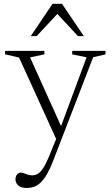

<svg xmlns="http://www.w3.org/2000/svg" viewBox="-20 -700 570 980"><path d="M299.5 -39 269 14.5 77.5 -406 5.5 -423V-440.5H206.5V-422.5L133.5 -407ZM116.5 259.5Q89.5 259.5 74.2 247.5Q59 235.5 59 214.5Q59 204.5 62.8 197Q66.5 189.5 72.8 185.2Q79 181 86 181Q94 181 103 184.5Q112 188 122.2 191.5Q132.5 195 143.5 195Q158.5 195 171.8 187.8Q185 180.5 198.5 161Q212 141.5 227.5 105L274.5 -10L286 -41L422 -407.5L348.5 -422.5V-440.5H518.5V-422.5L455.5 -408L252 119Q231.5 172 211.2 202.8Q191 233.5 168 246.5Q145 259.5 116.5 259.5ZM137 -515.5 248 -680.5H296.5L408 -515.5H378L263 -639.5H282.5L167 -515.5Z"/></svg>

Font: Newsreader 16pt Light
Style: Regular
Weight: 300
Designer: Hugues Gentile
Foundry: Production Type
Version: Version 1.003